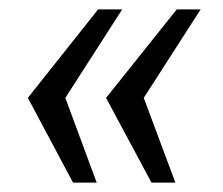

<svg xmlns="http://www.w3.org/2000/svg" viewBox="-20 -460 477 410"><path d="M303.5 -70 206.5 -251 357.5 -440H408.5L287 -251L354.5 -70ZM136 -70 39.5 -251 189.5 -440H241L119.5 -251L186.5 -70Z"/></svg>

Font: Public Sans
Style: Italic
Weight: 400
Italic angle: -8°
Designer: The Public Sans project authors (U.S. Web Design System). Libre Franklin designed by Pablo Impallari and Rodrigo Fuenzal
Version: Version 1.008; ttfautohint (v1.8.1) -l 8 -r 50 -G 200 -x 14 